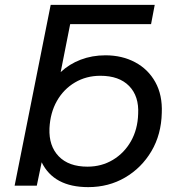

<svg xmlns="http://www.w3.org/2000/svg" viewBox="-20 -762 728 788"><path d="M40 0 188 -742H615L600 -663H268L229 -466Q264 -499 311 -517Q358 -535 413 -535Q481 -535 534.5 -506.5Q588 -478 617.5 -425Q647 -372 644 -299Q642 -210 601.5 -141.5Q561 -73 493.5 -33.5Q426 6 342 6Q201 6 151 -96L131 0ZM339 -78Q397 -78 443.5 -106Q490 -134 517.5 -182.5Q545 -231 547 -294Q551 -367 510 -409Q469 -451 392 -451Q334 -451 287.5 -423.5Q241 -396 213.5 -347.5Q186 -299 183 -235Q180 -163 221 -120.5Q262 -78 339 -78Z"/></svg>

Font: Montserrat Medium
Style: Italic
Weight: 500
Italic angle: -11.3°
Designer: Julieta Ulanovsky
Foundry: Julieta Ulanovsky
Version: Version 9.000; ttfautohint (v1.8.4.7-5d5b)